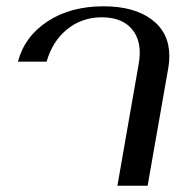

<svg xmlns="http://www.w3.org/2000/svg" viewBox="-20 -590 604 610"><path d="M421 -389Q424 -406 424 -422Q424 -474 392.5 -504.5Q361 -535 303 -535Q241 -535 194 -497.5Q147 -460 128 -394H37Q58 -474 131 -522Q204 -570 309 -570Q406 -570 462 -528Q518 -486 518 -412Q518 -394 515 -376L449 0H353Z"/></svg>

Font: Fahkwang
Style: Italic
Weight: 400
Italic angle: -10°
Version: Version 1.000; ttfautohint (v1.6)